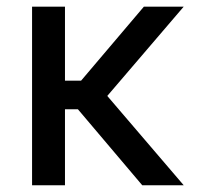

<svg xmlns="http://www.w3.org/2000/svg" viewBox="-20 -550 641 570"><path d="M172.9 0V-530.3H75.2V0ZM264.6 -225.6 525.4 -530.3H407.2L220.7 -310.5H126L141.6 -225.6ZM208 -229.5 402.3 0H525.4L270.5 -297.9Z"/></svg>

Font: Pretendard Variable
Style: Regular
Weight: 400
Designer: Base glyphs from Inter by Rasmus Andersson; Hangeul glyphs from Noto Sans CJK(Source Han Sans) by Jang Soo-young and Kan
Foundry: Kil Hyung-jin
Version: Version 1.309;Glyphs 3.2 (3225)